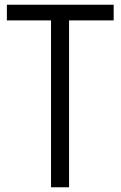

<svg xmlns="http://www.w3.org/2000/svg" viewBox="-20 -789 509 809"><path d="M459 -769V-703H255L271 -720V0H195V-720L211 -703H9V-769Z"/></svg>

Font: Yaldevi ExtraLight
Style: Regular
Weight: 400
Version: Version 1.100